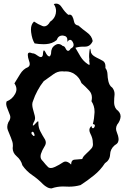

<svg xmlns="http://www.w3.org/2000/svg" viewBox="-20 -1029 708 1072"><path d="M220.7 0Q193.4 -28.3 160.6 -50.8Q127.4 -73.2 105 -106Q97.7 -135.7 72.3 -157.2Q50.8 -175.8 50.8 -202.1Q50.8 -207 51.8 -212.4Q51.8 -212.4 51.8 -217.8Q51.8 -227.5 49.3 -236.8Q45.9 -248.5 41 -260.3Q32.2 -281.2 23.9 -302.2Q20.5 -311 20.5 -320.3Q20.5 -333 26.9 -347.2Q37.6 -361.3 37.6 -374.5Q37.6 -380.4 35.6 -386.2Q28.3 -405.3 21 -423.8Q16.6 -433.6 15.1 -443.4Q14.6 -446.3 14.6 -449.2Q14.6 -456.1 17.1 -462.9Q47.4 -474.1 64 -503.9Q71.8 -517.6 71.8 -530.8Q71.8 -546.9 60.5 -563.5Q75.7 -587.4 92.3 -615.2Q108.9 -643.1 137.2 -654.8Q146 -660.2 146 -671.9Q146 -679.2 142.1 -689.5Q135.3 -709 135.3 -721.2Q135.3 -725.1 135.7 -728Q136.7 -733.4 142.1 -734.9Q143.6 -735.4 145 -735.4Q150.4 -735.4 160.2 -731.4Q160.6 -731.4 161.1 -731.4Q172.4 -731.4 187 -720.2Q199.7 -710.4 208 -710.4Q210 -710.4 211.4 -710.9Q215.3 -711.9 217.8 -717.3Q220.2 -722.7 220.2 -733.9Q221.7 -747.6 225.6 -747.6Q228.5 -747.6 233.4 -738.3Q243.2 -717.3 252.9 -714.4Q253.9 -713.9 254.9 -713.9Q257.3 -713.9 259.3 -716.3Q262.7 -719.7 265.1 -729.5Q265.1 -729.5 265.1 -731.9Q265.1 -762.2 286.6 -776.4Q296.4 -783.2 306.2 -783.2Q318.4 -783.2 330.6 -772Q330.6 -772 331.1 -772Q339.8 -772 345.7 -759.8Q351.1 -747.1 358.9 -745.1Q359.4 -745.1 359.9 -745.1Q362.8 -745.1 366.2 -747.1Q370.1 -750 375 -757.8Q391.1 -765.1 391.1 -778.3Q391.1 -785.6 386.2 -794.4Q379.4 -806.6 371.6 -806.6Q363.8 -806.6 355.5 -794.9Q356.4 -800.3 356.4 -804.7Q356.4 -827.6 333.5 -830.1Q331.1 -830.6 328.6 -830.6Q305.2 -830.6 296.4 -805.2Q271 -784.7 237.3 -782.7Q230 -782.2 223.1 -782.2Q197.3 -782.2 173.3 -786.6Q158.7 -809.6 153.8 -849.1Q152.8 -856.9 152.8 -864.3Q152.8 -893.1 169.9 -908.7Q192.9 -893.1 216.8 -883.8Q222.2 -881.8 227.1 -881.8Q245.1 -881.8 259.8 -907.7Q286.1 -925.3 291.5 -953.6Q293 -960.9 293 -967.8Q293 -987.8 280.3 -1006.3Q287.6 -1008.8 293.9 -1008.8Q312 -1008.8 325.2 -987.8Q343.8 -959.5 361.3 -946.3Q365.2 -947.3 368.7 -947.3Q372.6 -947.3 375.5 -945.8Q380.4 -943.4 383.3 -938.5Q390.1 -926.3 393.6 -908.2Q396.5 -889.6 418 -886.2Q439 -867.2 465.8 -847.7Q492.7 -828.6 497.6 -799.8Q484.4 -768.6 454.6 -768.6Q454.1 -768.6 453.6 -768.6Q453.6 -768.6 446.3 -768.6Q419.9 -768.6 400.9 -762.2Q414.6 -738.3 429.7 -712.9Q445.3 -687.5 468.8 -671.9Q475.1 -667 478 -667Q480.5 -667 480.5 -670.9Q480.5 -672.9 480 -675.8Q478 -684.6 478 -690.9Q478 -695.3 479 -698.2Q477.5 -705.6 477.5 -715.8Q477.5 -728 479.5 -744.1Q481 -757.3 482.9 -757.3Q485.4 -757.3 488.3 -734.9Q493.2 -724.1 501.5 -718.3Q510.3 -711.9 520 -707Q538.6 -698.2 555.2 -688.5Q568.8 -679.7 568.8 -657.7Q568.8 -653.8 568.4 -649.4Q579.1 -635.7 580.1 -615.7Q580.6 -595.7 585 -575.7Q587.4 -565.4 592.3 -555.7Q597.2 -546.4 607.4 -539.1Q619.6 -522.9 619.6 -505.4Q619.6 -502.9 619.6 -500.5Q617.2 -480.5 617.2 -460.4Q617.2 -460.4 617.2 -457Q617.2 -447.8 619.6 -439Q622.1 -428.2 629.9 -418.5Q653.3 -400.9 653.3 -379.9Q653.3 -378.4 653.3 -377Q651.4 -354 633.8 -332.5Q627.9 -321.3 627.9 -310.5Q627.9 -301.3 631.8 -292Q640.6 -271.5 642.1 -252.9Q642.1 -252 642.1 -251Q642.1 -242.2 638.2 -233.9Q633.3 -225.1 619.6 -217.3Q595.7 -196.8 594.7 -166Q593.3 -135.3 565.9 -117.7Q540.5 -78.6 504.4 -49.8Q468.3 -20.5 429.7 4.4Q398.9 13.2 365.7 13.2Q356.9 13.2 348.6 12.7Q339.8 12.2 331.5 12.2Q299.3 12.2 269 22.5Q268.6 22.9 268.1 22.9Q254.4 22.9 242.7 16.1Q230.5 9.3 220.7 0ZM287.1 -97.2Q311 -108.4 331.1 -122.1Q337.9 -127 345.7 -127Q359.9 -127 377 -110.4Q377.9 -137.2 397.9 -137.7Q418 -138.7 439 -141.1Q442.4 -150.9 448.7 -158.2Q455.6 -166 463.4 -172.9Q477.5 -185.5 489.7 -199.2Q499 -209 499 -223.6Q499 -228.5 498 -234.4Q498 -234.4 498 -235.8Q498 -256.8 484.4 -283.2Q479 -293.9 479 -302.7Q479 -315.9 491.2 -325.7Q491.7 -319.3 493.2 -316.9Q495.1 -314 497.1 -313.5Q498 -313 499 -313Q504.9 -313 508.8 -323.2Q509.8 -326.2 509.8 -328.1Q509.8 -335 498.5 -336.4Q506.3 -367.2 507.8 -400.9Q507.8 -400.9 507.8 -407.2Q507.8 -437.5 490.7 -463.9Q493.2 -474.1 493.2 -483.4Q493.2 -506.3 478.5 -522.5Q457.5 -545.4 434.6 -565.4Q423.8 -596.2 397.5 -614.3Q375 -630.4 347.7 -630.4Q343.3 -630.4 338.9 -629.9Q333 -630.9 327.1 -630.9Q299.8 -630.9 277.3 -613.8Q250 -593.8 224.1 -575.7Q204.6 -551.3 189.5 -522.9Q174.3 -495.1 164.1 -464.4Q160.2 -455.6 160.2 -446.3Q160.2 -446.3 160.2 -442.9Q160.6 -432.1 163.6 -421.4Q168.5 -401.4 174.3 -381.8Q175.8 -376 175.8 -370.6Q175.8 -356.9 166.5 -342.8Q163.6 -335 163.1 -331.5Q163.1 -328.1 164.6 -328.1Q164.6 -328.1 165 -328.1Q168.9 -328.1 181.6 -342.8Q189 -351.6 192.4 -351.6Q194.3 -351.6 194.3 -347.7Q194.3 -347.2 194.3 -346.7Q194.3 -343.8 194.3 -340.8Q194.3 -316.9 205.1 -295.9Q217.3 -272 231.4 -250Q235.8 -241.7 235.8 -233.4Q235.8 -222.2 228 -210.4Q215.3 -190.4 209 -170.9Q206.5 -163.6 206.5 -155.8Q206.5 -152.3 207 -149.4Q208.5 -139.2 219.7 -128.9Q235.8 -108.4 248 -96.7Q253.9 -90.8 263.7 -90.8Q273.4 -90.8 287.1 -97.2ZM173.3 -274.4Q168.9 -293.5 162.1 -293.5Q160.2 -293.5 158.2 -292Q155.3 -289.6 155.3 -286.1Q155.3 -279.3 167.5 -269.5Q168.9 -270 171.4 -270Q172.4 -271.5 173.3 -274.4Z"/></svg>

Font: Brazier Flame
Style: Regular
Weight: 400
Designer: Walter E Stewart
Version: 0.1